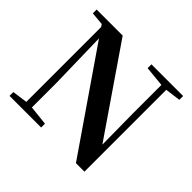

<svg xmlns="http://www.w3.org/2000/svg" viewBox="-172 -948 1159 1159"><g transform="rotate(45 407.5 -369.0)"><path d="M38.2 0V-32.6L143.5 -47.3H171.3L308.2 -32.6V0ZM135.4 0V-713.4H172.6L183.1 -260.5V0ZM509.4 -707.9V-740.5H779.8V-707.9L674.8 -694.2H648.1ZM608.8 3.6 161.7 -646.1 159 -649.2 125.1 -700.4 41.5 -707.9V-740.5H263.8L662.2 -159.6L643 -152.8L639.8 -449.6V-740.5H681.4V3.6Z"/></g></svg>

Font: Noto Serif HK ExtraLight
Style: Regular
Weight: 200
Designer: Ryoko NISHIZUKA 西塚涼子 (kana & ideographs); Frank Grießhammer (Latin, Greek & Cyrillic); Wenlong ZHANG 张文龙 (bopomofo); San
Foundry: Adobe
Version: Version 2.002-H1;hotconv 1.1.0;makeotfexe 2.6.0